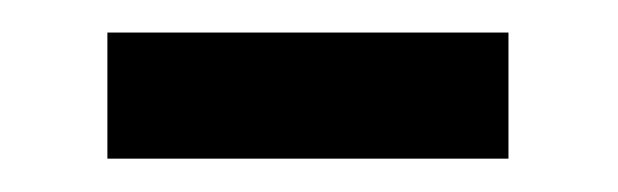

<svg xmlns="http://www.w3.org/2000/svg" viewBox="-20 -335 380 118"><path d="M46 -237.5V-315H292.5V-237.5Z"/></svg>

Font: Junction Medium
Style: Regular
Weight: 500
Designer: Caroline Hadilaksono
Foundry: Caroline Hadilaksono, Tyler Finck, The League of Moveable Type
Version: Version 2.000; ttfautohint (v1.8.3)